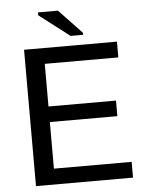

<svg xmlns="http://www.w3.org/2000/svg" viewBox="-57 -878 714 924"><g transform="rotate(-5 300.0 -416.0)"><path d="M79.1 0V-658.7H527.8V-582.5H172.4V-376.5H498.5V-301.3H172.4V-76.2H547.9V0ZM308.1 -705.6 161.6 -817.9V-832H257.8L368.7 -715.3V-705.6Z"/></g></svg>

Font: Cousine
Style: Regular
Weight: 400
Monospace: yes
Designer: Steve Matteson
Foundry: Monotype Imaging Inc.
Version: Version 1.21